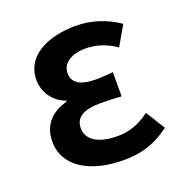

<svg xmlns="http://www.w3.org/2000/svg" viewBox="-100 -592 660 693"><g transform="rotate(-20 230.0 -245.5)"><path d="M260 12C325 12 378 -1 440 -47L394 -121C351 -88 310 -77 271 -77C196 -77 154 -104 154 -149C154 -190 186 -210 252 -210C277 -210 304 -209 332 -207V-300C308 -298 287 -296 267 -296C205 -296 177 -316 177 -352C177 -391 215 -414 268 -414C309 -414 348 -401 384 -376L427 -451C380 -484 322 -503 263 -503C157 -503 63 -461 63 -367C63 -324 89 -278 139 -261V-257C82 -242 41 -206 41 -138C41 -41 136 12 260 12Z"/></g></svg>

Font: Source Sans Pro Semibold
Style: Regular
Weight: 600
Designer: Paul D. Hunt
Foundry: Adobe Systems Incorporated
Version: Version 3.006;hotconv 1.0.111;makeotfexe 2.5.65597